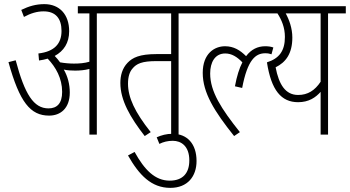

<svg xmlns="http://www.w3.org/2000/svg" viewBox="-20 -652 1695 930"><path d="M318 -204C318 -244 308 -282 289 -315C306 -311 325 -310 344 -310C366 -310 390 -312 413 -318V0H449V-587H535V-622H357V-587H413V-353C389 -346 365 -344 338 -344C317 -344 294 -346 271 -350C263 -361 254 -372 245 -381C289 -405 315 -444 315 -501C315 -582 268 -632 195 -632C154 -632 120 -622 83 -604L96 -570C129 -588 160 -597 191 -597C250 -597 278 -562 278 -502C278 -441 244 -402 166 -393L169 -359C184 -361 198 -364 211 -368C250 -327 281 -273 281 -207C281 -151 256 -127 215 -127C143 -127 100 -195 56 -360L21 -351C75 -157 127 -92 218 -92C272 -92 318 -126 318 -204Z M845 -587H932V-622H523V-587H809V-390H738C656 -390 622 -373 598 -348C572 -321 563 -286 563 -250C563 -166 611 -83 681 7L710 -12C633 -109 600 -180 600 -247C600 -280 608 -304 621 -319C641 -344 668 -356 738 -356H809V0H845Z M739 13 752 45C772 35 793 30 817 30C857 30 897 55 897 125C897 187 865 223 802 223C731 223 680 171 632 84L600 101C654 196 713 258 805 258C889 258 932 202 932 128C932 44 886 -4 816 -4C786 -4 762 3 739 13Z M920 -622V-587H1273V-622ZM1295 -389 1304 -422C1293 -426 1280 -428 1265 -428C1228 -428 1197 -413 1172 -380C1143 -409 1112 -428 1070 -428C1019 -428 962 -393 962 -299C962 -203 1018 -113 1114 7L1142 -12C1052 -125 998 -208 998 -296C998 -350 1021 -393 1071 -393C1102 -393 1128 -377 1154 -350C1139 -321 1127 -283 1118 -234L1153 -226C1179 -363 1218 -394 1265 -394C1278 -394 1287 -392 1295 -389Z M1655 -622H1236V-587H1324C1344 -556 1360 -519 1360 -473C1360 -406 1333 -369 1273 -350C1294 -215 1342 -157 1424 -157C1476 -157 1509 -180 1533 -207V0H1569V-587H1655ZM1315 -326C1364 -350 1396 -392 1396 -470C1396 -515 1381 -556 1364 -587H1533V-256C1505 -214 1471 -192 1424 -192C1363 -192 1331 -242 1315 -326Z"/></svg>

Font: Noto Sans ExtraCondensed ExtraLight
Style: Italic
Weight: 200
Width: 2
Italic angle: -12°
Designer: Monotype Design Team
Foundry: Monotype Imaging Inc.
Version: Version 2.013